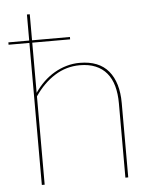

<svg xmlns="http://www.w3.org/2000/svg" viewBox="-52 -764 648 808"><g transform="rotate(-5 272.0 -360.0)"><path d="M104 -388Q121 -413 142.2 -433.5Q163.5 -454 188 -468.2Q212.5 -482.5 239.5 -490.2Q266.5 -498 295 -498Q376.5 -498 416.8 -449.5Q457 -401 457 -314V0H445V-314Q445 -355 436 -387.2Q427 -419.5 408.2 -442Q389.5 -464.5 361.2 -476.2Q333 -488 295 -488Q237.5 -488 189 -457.5Q140.5 -427 104 -373V0H92V-600H4V-610H92V-720H104V-610H264V-600H104Z"/></g></svg>

Font: Lato 2
Style: Regular
Weight: 100
Designer: Lukasz Dziedzic with Adam Twardoch and Botio Nikoltchev
Foundry: tyPoland Lukasz Dziedzic
Version: Version 2.015; 2015-08-06; http://www.latofonts.com/